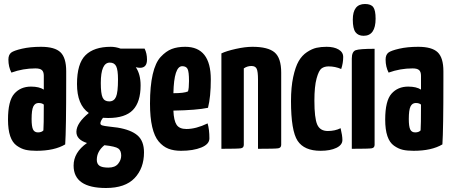

<svg xmlns="http://www.w3.org/2000/svg" viewBox="-20 -744 2264 960"><path d="M22 -446Q22 -470 36 -481Q49 -491 90 -500.5Q131 -510 185 -510Q254 -510 282.5 -482.5Q311 -455 311 -388V-341Q311 -96 306 -22Q252 10 162 10Q130 10 108 5Q86 0 64 -15.5Q42 -31 31 -63.5Q20 -96 20 -146Q20 -240 51.5 -275.5Q83 -311 135 -311Q176 -311 199 -296V-365Q199 -385 189.5 -393.5Q180 -402 157 -402Q95 -402 37 -381Q22 -410 22 -446ZM199 -221Q190 -229 173 -229Q155 -229 146.5 -211.5Q138 -194 138 -149Q138 -112 145 -97Q152 -82 170 -82Q188 -82 197 -92Q199 -114 199 -221Z M715 -446Q715 -405 680 -405Q671 -405 659 -408Q683 -373 683 -317Q683 -234 644.5 -194Q606 -154 521 -154Q503 -154 495 -155Q482 -138 482 -127Q482 -120 491 -117Q500 -114 527 -111Q554 -108 568 -106Q635 -95 667.5 -67Q700 -39 700 18Q700 97 653 146.5Q606 196 510 196Q348 196 348 84Q348 18 415 -29Q361 -46 362 -86Q363 -129 424 -179Q365 -220 365 -324Q365 -426 407.5 -468Q450 -510 534 -510Q558 -510 583 -501H703Q715 -477 715 -446ZM570 -347Q570 -394 561 -412.5Q552 -431 529 -431Q484 -431 484 -329Q484 -276 493 -256.5Q502 -237 526 -237Q550 -237 560 -259.5Q570 -282 570 -347ZM586 34Q586 9 571.5 -1.5Q557 -12 502 -18Q464 13 464 55Q464 75 477 84.5Q490 94 522 94Q555 94 570.5 75Q586 56 586 34Z M912 -99Q960 -99 1018 -127Q1027 -97 1027 -52Q1027 -23 986.5 -6.5Q946 10 885 10Q849 10 822 -0.5Q795 -11 773.5 -36.5Q752 -62 741 -109.5Q730 -157 730 -226Q730 -313 743.5 -372Q757 -431 783.5 -459.5Q810 -488 838.5 -499Q867 -510 906 -510Q1034 -510 1034 -347Q1034 -260 1020 -205Q963 -193 847 -191Q849 -141 863 -120Q877 -99 912 -99ZM891 -413Q850 -413 847 -278Q901 -278 920 -287Q925 -302 925 -339Q925 -385 918 -399Q911 -413 891 -413Z M1087 -477Q1112 -489 1159 -499.5Q1206 -510 1242 -510Q1320 -510 1353 -482Q1386 -454 1386 -381V-20Q1386 -5 1371 -2.5Q1356 0 1270 0V-346Q1270 -386 1263.5 -400Q1257 -414 1237 -414Q1216 -414 1199 -402V-20Q1199 -5 1184.5 -2.5Q1170 0 1087 0Z M1696 -459Q1696 -429 1686 -399Q1656 -412 1623 -412Q1602 -412 1588 -402Q1574 -392 1563 -352Q1552 -312 1552 -241Q1552 -154 1566 -121.5Q1580 -89 1619 -89Q1655 -89 1683 -103Q1692 -66 1692 -44Q1692 -19 1661.5 -4.5Q1631 10 1583 10Q1501 10 1468 -40Q1435 -90 1435 -239Q1435 -308 1446 -359Q1457 -410 1473.5 -438.5Q1490 -467 1515 -483.5Q1540 -500 1562.5 -505Q1585 -510 1613 -510Q1650 -510 1673 -496.5Q1696 -483 1696 -459Z M1744 -646Q1744 -724 1805 -724Q1835 -724 1846.5 -708Q1858 -692 1858 -651Q1858 -565 1798 -565Q1771 -565 1757.5 -583Q1744 -601 1744 -646ZM1853 -20Q1853 -5 1838.5 -2.5Q1824 0 1739 0V-451Q1739 -486 1758.5 -493Q1778 -500 1853 -500Z M1908 -446Q1908 -470 1922 -481Q1935 -491 1976 -500.5Q2017 -510 2071 -510Q2140 -510 2168.5 -482.5Q2197 -455 2197 -388V-341Q2197 -96 2192 -22Q2138 10 2048 10Q2016 10 1994 5Q1972 0 1950 -15.5Q1928 -31 1917 -63.5Q1906 -96 1906 -146Q1906 -240 1937.5 -275.5Q1969 -311 2021 -311Q2062 -311 2085 -296V-365Q2085 -385 2075.5 -393.5Q2066 -402 2043 -402Q1981 -402 1923 -381Q1908 -410 1908 -446ZM2085 -221Q2076 -229 2059 -229Q2041 -229 2032.5 -211.5Q2024 -194 2024 -149Q2024 -112 2031 -97Q2038 -82 2056 -82Q2074 -82 2083 -92Q2085 -114 2085 -221Z"/></svg>

Font: Yanone Kaffeesatz Bold
Style: Regular
Weight: 700
Designer: Yanone (Cyrillic: Daniel Pouzeot)
Foundry: Yanone
Version: Version 1.003;PS 001.003;hotconv 1.0.88;makeotf.lib2.5.64775